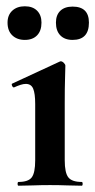

<svg xmlns="http://www.w3.org/2000/svg" viewBox="-20 -591 303 611"><path d="M39 0Q36 0 36 -6Q36 -12 39 -12Q70 -12 81 -26.5Q92 -41 92 -81V-260Q92 -293.4 85.6 -308.7Q79.3 -324 62 -324Q54.7 -324 45.3 -321Q36 -318 25 -313Q21 -312 18.5 -318Q16 -324 19 -325L170 -395Q172.2 -396 173 -396Q178 -396 183 -391Q188 -386 188 -382Q188 -370 187 -342Q186 -314 186 -262V-81Q186 -41 197.5 -26.5Q209 -12 240 -12Q243 -12 243 -6Q243 0 240 0Q220 0 194.1 -1Q168.3 -2 139.1 -2Q111 -2 85.1 -1Q59.2 0 39 0ZM59 -464Q34.2 -464 19.1 -478.5Q4 -492.9 4 -519Q4 -543 19.1 -557Q34.2 -571 59 -571Q84 -571 98 -557Q112 -543 112 -519Q112 -492.9 98 -478.5Q84 -464 59 -464ZM211 -464Q185.8 -464 171.9 -478.5Q158 -492.9 158 -519Q158 -543.2 171.9 -556.6Q185.8 -570 211 -570Q263 -570 263 -519Q263 -464 211 -464Z"/></svg>

Font: Cormorant Garamond Light
Style: Regular
Weight: 300
Designer: Christian Thalmann (Catharsis Fonts)
Foundry: Catharsis Fonts
Version: Version 4.001